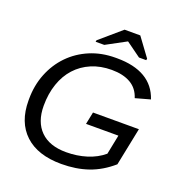

<svg xmlns="http://www.w3.org/2000/svg" viewBox="-153 -1006 1085 1148"><g transform="rotate(20 389.0 -432.0)"><path d="M362 10Q212 10 130.5 -66Q49 -142 49 -280V-288Q49 -376 79 -451Q109 -526 162.5 -581Q216 -636 289.5 -667Q363 -698 451 -698H461Q570 -698 639 -657.5Q708 -617 735 -536L641 -510Q623 -567 575.5 -594.5Q528 -622 455 -622Q384 -622 326.5 -597.5Q269 -573 228.5 -528.5Q188 -484 166.5 -421Q145 -358 145 -282Q145 -179 202 -122.5Q259 -66 365 -66Q434 -66 495 -85Q556 -104 601 -142L626 -266H420L436 -344H728L679 -103Q610 -43 533 -16.5Q456 10 362 10ZM630 -757 628 -747H582L488 -815H487L361 -747H306L308 -757L444 -874H544Z"/></g></svg>

Font: Libra Sans Modern
Style: Italic
Weight: 400
Italic angle: -12°
Foundry: Stefan Peev, Context Ltd
Version: Version 1.000